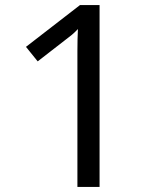

<svg xmlns="http://www.w3.org/2000/svg" viewBox="-20 -734 601 754"><path d="M284 -488Q284 -510 284 -533.5Q284 -557 284.5 -579.5Q285 -602 286 -620Q274 -607 262.5 -597.5Q251 -588 235 -576L128 -493L82 -550L294 -714H371V0H284Z"/></svg>

Font: odia115
Style: Regular
Weight: 400
Designer: Amélie Bonet and Sol Matas
Foundry: Google LLC
Version: Version 2.003